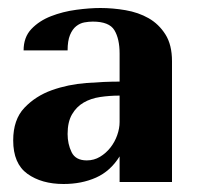

<svg xmlns="http://www.w3.org/2000/svg" viewBox="-20 -455 492 480"><path d="M279 -251V-321Q279 -358 266 -379.5Q253 -401 212 -401Q202 -401 191 -399Q180 -397 170.5 -389.5Q161 -382 155 -367.5Q149 -353 149 -329H39Q39 -362 58.5 -382.5Q78 -403 107.5 -414.5Q137 -426 170.5 -430.5Q204 -435 231 -435Q262 -435 294 -429.5Q326 -424 351.5 -409.5Q377 -395 393.5 -369Q410 -343 410 -302V0H279V-64Q256 -27 220 -11Q184 5 139 5Q84 5 48.5 -20.5Q13 -46 13 -104Q13 -156 41 -185.5Q69 -215 109.5 -229.5Q150 -244 196 -247.5Q242 -251 279 -251ZM149 -120Q149 -95 159 -74.5Q169 -54 197 -54Q215 -54 230 -63Q245 -72 256 -86Q267 -100 273 -117Q279 -134 279 -150V-216Q254 -216 230.5 -212.5Q207 -209 189 -198.5Q171 -188 160 -169Q149 -150 149 -120Z"/></svg>

Font: Gamine
Style: Bold
Weight: 700
Designer: Tapiwanashe Sebastian Garikayi
Version: Version 1.000